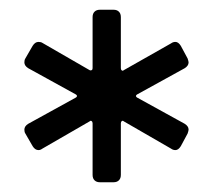

<svg xmlns="http://www.w3.org/2000/svg" viewBox="-20 -767 438 394"><path d="M170 -408V-514Q170 -517 168 -518.5Q166 -520 164 -518L67 -462Q63 -459 59 -459Q52 -459 47 -467L32 -493Q30 -496 30 -501Q30 -508 38 -513L136 -567Q140 -570 136 -573L38 -627Q30 -632 30 -639Q30 -644 32 -647L47 -673Q52 -681 59 -681Q64 -681 67 -679L164 -623Q166 -622 168 -623Q170 -624 170 -627V-732Q170 -739 174 -743Q178 -747 185 -747H213Q220 -747 224 -743Q228 -739 228 -732V-627Q228 -624 230 -622.5Q232 -621 234 -623L331 -678Q335 -681 340 -681Q346 -681 351 -673L365 -647Q367 -641 367 -639Q367 -632 359 -627L261 -573Q257 -570 261 -567L359 -513Q367 -508 367 -501Q367 -499 365 -493L351 -467Q346 -459 340 -459Q335 -459 331 -462L234 -518Q232 -520 230 -518.5Q228 -517 228 -514V-408Q228 -401 224 -397Q220 -393 213 -393H185Q178 -393 174 -397Q170 -401 170 -408Z"/></svg>

Font: Barlow_Medium_SS
Style: Regular
Weight: 500
Designer: Jeremy Tribby
Foundry: Jeremy Tribby
Version: Version 1.101 August 23, 2024